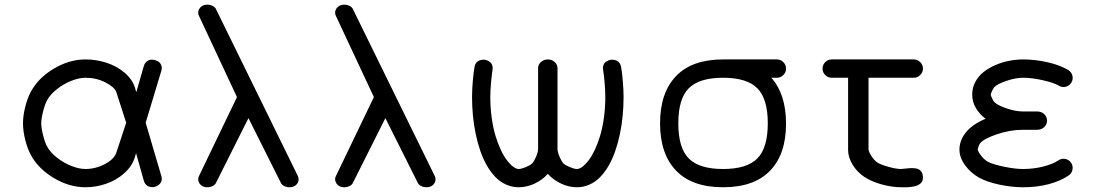

<svg xmlns="http://www.w3.org/2000/svg" viewBox="-20 -789 4616 809"><path d="M178.5 -171.4Q192.1 -146.7 220.3 -124.6Q248.5 -102.5 281 -89.7Q313.5 -76.9 340.3 -76.9Q370.1 -76.9 398.8 -87.4Q427.5 -97.9 446 -113.3Q464.6 -128.7 469.5 -143.8L511.7 -272L470.2 -400.6Q463.6 -421.1 425.2 -441.3Q386.7 -461.4 340.3 -461.4Q313.5 -461.4 281 -448.6Q248.5 -435.8 220.3 -413.7Q192.1 -391.6 178.5 -366.9Q169.4 -350.3 161.6 -319.5Q153.8 -288.6 153.8 -269.3Q153.8 -250 161.6 -219Q169.4 -188 178.5 -171.4ZM554.2 -400.4 585.9 -510.5Q589.8 -524.2 600.2 -531.4Q610.6 -538.6 622.1 -537.7Q633.5 -536.9 643.8 -531.7Q654.1 -526.6 658.9 -515.5Q663.8 -504.4 659.9 -491.2L593.8 -271.7L659.9 -47.1Q666.3 -25.6 650.4 -11.5Q634.5 2.7 613.4 -1.3Q592.3 -5.4 585.9 -28.1L553.2 -143.8L548.3 -126.5Q536.9 -89.1 504.3 -59.8Q471.7 -30.5 428.7 -15.3Q385.7 0 340.3 0Q271.7 0 206.3 -39.2Q140.9 -78.4 109.9 -136.2Q95.2 -163.8 86.1 -200.7Q76.9 -237.5 76.9 -269.3Q76.9 -301 86.1 -337.9Q95.2 -374.8 109.9 -402.3Q140.9 -460.2 206.3 -499.4Q271.7 -538.6 340.3 -538.6Q385.7 -538.6 429 -524.5Q472.2 -510.5 505.2 -482.4Q538.3 -454.3 549.1 -418Z M837.9 -766.8Q852.3 -771.5 867.2 -767.5Q882.1 -763.4 888.7 -753.4L1235.1 -47.1Q1241.2 -33.9 1235.6 -21Q1230 -8.1 1215.6 -2.4Q1201.2 2.2 1186.3 -1.8Q1171.4 -5.9 1164.8 -15.9L1026.9 -291.3L888.7 -15.9Q882.1 -5.9 867.2 -1.8Q852.3 2.2 837.9 -2.4Q823.5 -8.3 817.7 -21.5Q812 -34.7 818.6 -47.6L978.5 -379.9L818.6 -721.7Q812 -734.6 817.7 -747.8Q823.5 -761 837.9 -766.8Z M1414.8 -766.8Q1429.2 -771.5 1444.1 -767.5Q1459 -763.4 1465.6 -753.4L1812 -47.1Q1818.1 -33.9 1812.5 -21Q1806.9 -8.1 1792.5 -2.4Q1778.1 2.2 1763.2 -1.8Q1748.3 -5.9 1741.7 -15.9L1603.8 -291.3L1465.6 -15.9Q1459 -5.9 1444.1 -1.8Q1429.2 2.2 1414.8 -2.4Q1400.4 -8.3 1394.7 -21.5Q1388.9 -34.7 1395.5 -47.6L1555.4 -379.9L1395.5 -721.7Q1388.9 -734.6 1394.7 -747.8Q1400.4 -761 1414.8 -766.8Z M2410.6 0Q2376.5 0 2343.5 -15.7Q2310.5 -31.5 2288.3 -56.4Q2266.4 -31.5 2233.2 -15.7Q2200 0 2165.8 0Q2137.5 0 2112.3 -11.4Q2087.2 -22.7 2067.5 -43Q2047.9 -63.2 2031.6 -91.4Q2015.4 -119.6 2003.9 -153Q1992.4 -186.3 1984.5 -224Q1976.6 -261.7 1972.8 -300.8Q1969 -339.8 1969 -379.9Q1969 -408.2 1971.9 -444.7Q1974.9 -481.2 1979.5 -507.6Q1981.2 -517.3 1986.7 -524.3Q1992.2 -531.2 1999.5 -534.2Q2006.8 -537.1 2015.3 -537.6Q2023.7 -538.1 2031.5 -535Q2039.3 -532 2045.3 -527Q2051.3 -522 2054.2 -513.8Q2057.1 -505.6 2055.4 -495.8Q2051.8 -473.6 2048.8 -439Q2045.9 -404.3 2045.9 -380.9Q2045.9 -334.5 2052 -291.5Q2058.1 -248.5 2068 -216.1Q2077.9 -183.6 2090.6 -156.7Q2103.3 -129.9 2116.7 -112.7Q2130.1 -95.5 2142.8 -86.2Q2155.5 -76.9 2165.8 -76.9Q2175.8 -76.9 2195.2 -84.8Q2214.6 -92.8 2222.2 -100.3Q2230.2 -108.4 2238.8 -128.7Q2247.3 -148.9 2247.3 -161.1V-502Q2247.3 -517.1 2259.4 -527.8Q2271.5 -538.6 2288.3 -538.6Q2305.2 -538.6 2317.1 -527.8Q2329.1 -517.1 2329.1 -502V-161.1Q2329.1 -148.9 2337.6 -128.7Q2346.2 -108.4 2354.2 -100.3Q2361.8 -92.8 2381.2 -84.8Q2400.6 -76.9 2410.6 -76.9Q2420.9 -76.9 2433.6 -86.2Q2446.3 -95.5 2459.7 -112.7Q2473.1 -129.9 2485.8 -156.7Q2498.5 -183.6 2508.4 -216.1Q2518.3 -248.5 2524.4 -291.5Q2530.5 -334.5 2530.5 -380.9Q2530.5 -404.8 2527.7 -439.5Q2524.9 -474.1 2521 -495.8Q2519.3 -505.4 2522.2 -513.7Q2525.1 -522 2531.1 -527Q2537.1 -532 2544.9 -535Q2552.7 -538.1 2561.2 -537.6Q2569.6 -537.1 2576.9 -534.2Q2584.2 -531.2 2589.7 -524.3Q2595.2 -517.3 2596.9 -507.6Q2601.6 -481.2 2604.5 -444.7Q2607.4 -408.2 2607.4 -379.9Q2607.4 -339.8 2603.6 -300.8Q2599.9 -261.7 2591.9 -224Q2584 -186.3 2572.5 -153Q2561 -119.6 2544.8 -91.4Q2528.6 -63.2 2508.9 -43Q2489.3 -22.7 2464.1 -11.4Q2439 0 2410.6 0Z M3253.7 -461.4H3230Q3292 -392.1 3292 -267.3Q3292 -139.4 3224.7 -69.7Q3157.5 0 3026.6 0Q2895.8 0 2828.5 -70.3Q2761.2 -140.6 2761.2 -269.3Q2761.2 -397.9 2828.5 -468.3Q2895.8 -538.6 3026.6 -538.6H3253.7Q3269.3 -538.6 3280.6 -527.2Q3292 -515.9 3292 -500Q3292 -484.1 3280.6 -472.8Q3269.3 -461.4 3253.7 -461.4ZM3171 -417.1Q3127 -461.4 3026.6 -461.4Q2926.3 -461.4 2882.2 -417.1Q2838.1 -372.8 2838.1 -269.3Q2838.1 -165.8 2882.2 -121.3Q2926.3 -76.9 3026.6 -76.9Q3127 -76.9 3171 -121.3Q3215.1 -165.8 3215.1 -269.3Q3215.1 -372.8 3171 -417.1Z M3677 -104.2Q3691.2 -95 3724 -85.9Q3756.8 -76.9 3776.6 -76.9Q3781.2 -76.9 3794.1 -78.6Q3806.9 -80.3 3817.3 -80.7Q3827.6 -81.1 3839.2 -79.3Q3850.8 -77.6 3858.6 -69.8Q3866.5 -62 3868.4 -48.3Q3869.9 -38.1 3867.6 -30Q3865.2 -22 3859.9 -17.1Q3854.5 -12.2 3847 -8.5Q3839.6 -4.9 3831.1 -3.4Q3822.5 -2 3813.7 -0.9Q3804.9 0.2 3796.9 0Q3788.8 -0.2 3782.2 0Q3778.3 0 3776.6 0Q3738.8 0 3695.6 -11.8Q3652.3 -23.7 3622.6 -43.2Q3592 -63.2 3572.8 -94.6Q3553.5 -126 3553.5 -157.5V-461.4H3484.1Q3468.5 -461.4 3457.2 -472.8Q3445.8 -484.1 3445.8 -500Q3445.8 -515.9 3457.2 -527.2Q3468.5 -538.6 3484.1 -538.6H3830.3Q3845.9 -538.6 3857.4 -527.1Q3868.9 -515.6 3868.9 -500Q3868.9 -484.4 3857.4 -472.9Q3845.9 -461.4 3830.3 -461.4H3639.6V-160.4Q3639.6 -150.6 3651.6 -131.8Q3663.6 -113 3677 -104.2Z M4132.8 -288.6Q4107.7 -307.4 4092 -333.5Q4076.4 -359.6 4076.4 -390.9Q4076.4 -419.2 4089.5 -443.7Q4102.5 -468.3 4124.1 -485.4Q4145.8 -502.4 4173.7 -514.6Q4201.7 -526.9 4231.6 -532.7Q4261.5 -538.6 4291 -538.6Q4342.5 -538.6 4395.3 -526.4Q4448 -514.2 4481.4 -493.7Q4494.9 -485.4 4498.7 -469.8Q4502.4 -454.3 4494.1 -440.9Q4485.8 -427.2 4470.5 -423.5Q4455.1 -419.7 4441.4 -428Q4421.9 -439.9 4375.1 -450.7Q4328.4 -461.4 4291 -461.4Q4258.8 -461.4 4220.5 -448.2Q4182.1 -435.1 4169.2 -421.4Q4165.3 -417.2 4159.9 -405.4Q4154.5 -393.6 4154.5 -390.4Q4154.5 -387.2 4159.9 -375.4Q4165.3 -363.5 4169.2 -359.4Q4182.1 -345.7 4220.5 -332.5Q4258.8 -319.3 4291 -319.3H4350.6Q4367.9 -319.3 4379.9 -308Q4391.8 -296.6 4391.8 -280.8Q4391.8 -264.9 4379.9 -253.5Q4367.9 -242.2 4350.6 -242.2H4291Q4235.6 -242.2 4179.7 -223Q4123.8 -203.9 4108.9 -184.3Q4106.7 -181.6 4103.3 -171.9Q4099.9 -162.1 4099.6 -159.7Q4099.9 -152.1 4113.2 -134.2Q4126.5 -116.2 4143.8 -106.7Q4165.5 -95.9 4211.5 -86.4Q4257.6 -76.9 4291 -76.9Q4335.2 -76.9 4375.5 -87.2Q4415.8 -97.4 4439.9 -113.5Q4453.1 -122.3 4468.8 -119.3Q4484.4 -116.2 4493.2 -103Q4502 -89.8 4498.9 -74.1Q4495.8 -58.3 4482.7 -49.6Q4447.5 -25.9 4398.6 -12.9Q4349.6 0 4291 0Q4242.7 0 4190.1 -11.2Q4137.5 -22.5 4104.7 -40.8Q4070.3 -60.3 4046.5 -92.5Q4022.7 -124.8 4022.7 -158.7Q4022.7 -194.3 4046.1 -226.3Q4073.5 -263.7 4132.8 -288.6Z"/></svg>

Font: Tecnico
Style: Grueso
Weight: 700
Version: Version 1.3